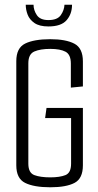

<svg xmlns="http://www.w3.org/2000/svg" viewBox="-20 -790 417 813"><path d="M193 3Q124 3 86.5 -15.5Q49 -34 49 -90V-531Q49 -587 86.5 -605.5Q124 -624 193 -624Q259 -624 295 -605Q331 -586 331 -530V-424L280 -419V-521Q280 -559 257.5 -571Q235 -583 193 -583Q151 -583 125.5 -572Q100 -561 100 -522V-97Q100 -58 125.5 -48.5Q151 -39 193 -39Q233 -39 257 -48.5Q281 -58 281 -97V-290H171L177 -333H331V-90Q331 -34 295.5 -15.5Q260 3 193 3ZM185 -678Q147 -678 126 -692.5Q105 -707 97 -728Q89 -749 89 -770H122Q122 -747 136 -726Q150 -705 185 -705Q223 -705 237.5 -726Q252 -747 253 -770H285Q285 -731 262 -704.5Q239 -678 185 -678Z"/></svg>

Font: Smooch Sans
Style: Regular
Weight: 400
Designer: Robert E. Leuschke
Foundry: Robert E. Leuschke
Version: Version 1.010; ttfautohint (v1.8.3)